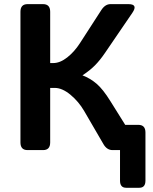

<svg xmlns="http://www.w3.org/2000/svg" viewBox="-20 -720 732 921"><path d="M112.3 0Q78.1 0 78.1 -36.6V-663.6Q78.1 -700.2 112.3 -700.2H186.5Q220.7 -700.2 220.7 -663.6V-417.5H235.4Q268.1 -417.5 302.5 -444.6Q336.9 -471.7 363.3 -512.7L465.8 -671.4Q484.4 -700.2 509.8 -700.2H596.2Q643.6 -700.2 614.7 -658.2L483.4 -465.8Q459.5 -430.7 435.5 -406.5Q411.6 -382.3 376 -358.9V-358.4Q413.1 -344.2 443.6 -318.1Q474.1 -292 509.8 -234.4L580.6 -121.1H643.6Q677.7 -121.1 677.7 -84.5V146.5Q677.7 180.7 648.4 180.7H585Q555.7 180.7 555.7 146.5V0H520Q492.7 0 476.1 -28.8L383.8 -187.5Q357.4 -232.9 317.9 -265.6Q278.3 -298.3 242.7 -298.3H220.7V-36.6Q220.7 0 186.5 0Z"/></svg>

Font: Istok Web
Style: Bold
Weight: 700
Designer: Andrey V. Panov
Foundry: Andrey V. Panov
Version: Version 1.0.2g